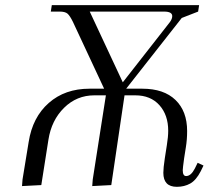

<svg xmlns="http://www.w3.org/2000/svg" viewBox="-20 -722 843 749"><path d="M65.9 3.9 67.9 -22 91.8 -168Q106.9 -264.6 170.2 -320.3Q233.4 -376 329.1 -376H386.2L264.2 -637.2Q252.9 -660.2 243.7 -668.5Q234.4 -676.8 212.9 -676.8H178.2L182.1 -702.1H756.8L752.9 -676.8L689 -651.9L472.2 -376H535.2Q619.1 -376 664.6 -332Q710 -288.1 710 -210.9Q710 -177.7 705.1 -147.9L698.2 -104Q692.9 -65.4 692.9 -58.1Q692.9 -35.2 706.1 -35.2Q725.1 -35.2 740.2 -64.9L751 -86.9L773.9 -76.2L763.2 -54.2Q745.1 -19 722.2 -6.1Q699.2 6.8 669.9 6.8Q617.2 6.8 617.2 -47.9Q617.2 -66.9 623 -105L630.9 -155.8Q636.2 -188.5 636.2 -211.9Q636.2 -273.4 601.8 -311.8Q567.4 -350.1 507.8 -350.1H465.8L414.1 0L339.8 3.9L341.8 -22L393.1 -350.1H348.1Q279.3 -350.1 230 -301.5Q180.7 -252.9 168.9 -176.8L141.1 0ZM330.1 -676.8 459 -400.9 643.1 -636.2Q651.9 -648.4 651.9 -659.2Q651.9 -676.8 620.1 -676.8Z"/></svg>

Font: Dihjauti
Style: Italic
Weight: 400
Italic angle: -9°
Designer: T. Christopher White
Version: Version 3.0.0